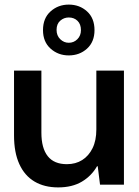

<svg xmlns="http://www.w3.org/2000/svg" viewBox="-20 -803 605 835"><path d="M233 12Q173 12 130 -13.5Q87 -39 64 -89.5Q41 -140 41 -214V-496H160V-226Q160 -159 187.5 -124Q215 -89 271 -89Q309 -89 337.5 -107Q366 -125 382.5 -158.5Q399 -192 399 -240V-496H519V0H415L405 -80H402Q378 -38 336 -13Q294 12 233 12ZM279 -562Q233 -562 200 -591.5Q167 -621 167 -672Q167 -724 200 -753.5Q233 -783 279 -783Q326 -783 358.5 -753.5Q391 -724 391 -672Q391 -621 358.5 -591.5Q326 -562 279 -562ZM279 -617Q301 -617 316.5 -632.5Q332 -648 332 -672Q332 -698 317 -712.5Q302 -727 279 -727Q258 -727 242 -713Q226 -699 226 -673Q226 -648 242 -632.5Q258 -617 279 -617Z"/></svg>

Font: DM Sans 36pt SemiBold
Style: Regular
Weight: 600
Designer: Colophon Foundry, Jonny Pinhorn
Foundry: Colophon Foundry
Version: Version 4.004;gftools[0.9.30]